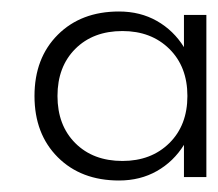

<svg xmlns="http://www.w3.org/2000/svg" viewBox="-20 -651 379 334"><path d="M300 -399Q282 -370 253 -353.5Q224 -337 187 -337Q121 -337 80.5 -377.5Q40 -418 40 -484Q40 -550 80.5 -590.5Q121 -631 187 -631Q224 -631 253 -614.5Q282 -598 300 -569V-625H339V-343H300ZM306 -484Q306 -535 274.5 -566Q243 -597 193 -597Q142 -597 111 -566Q80 -535 80 -484Q80 -433 111 -402Q142 -371 193 -371Q243 -371 274.5 -402Q306 -433 306 -484Z"/></svg>

Font: Goli Light
Style: Regular
Weight: 300
Designer: jaikishan Patel
Foundry: MagicType
Version: Version 1.000